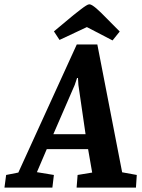

<svg xmlns="http://www.w3.org/2000/svg" viewBox="-69 -859 649 879"><path d="M-48.6 0 -40.9 -58 14.9 -69 282.5 -655.4H376.6L490.2 -70.2L557.2 -58L553.4 0H281.7L286.3 -58L353 -69L334.3 -176.3H145.1L100 -70.8L177.7 -58L170.8 0ZM175.2 -244.6H322.7L289.9 -470.3L288 -501.8H283.7L273.2 -470.3ZM446.3 -673.9 328.8 -735 203.5 -676.2 177.9 -715.3 267.8 -790.3Q287 -805.4 301 -816.2Q315 -827 324.8 -833.1Q334.7 -839.3 339.8 -839.3Q345.6 -839.3 353.4 -834.5Q361.2 -829.7 371.5 -821.1Q381.8 -812.5 393.7 -800.7L479.1 -714.7Z"/></svg>

Font: Faustina Light
Style: Italic
Weight: 300
Italic angle: -8°
Designer: Alfonso Garcia
Foundry: http://www.omnibus-type.com
Version: Version 1.200